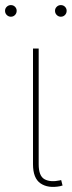

<svg xmlns="http://www.w3.org/2000/svg" viewBox="-37 -734 283 758"><path d="M200.7 1Q152.8 10.3 123 -10Q93.3 -30.3 93.3 -85.4V-542.5H115.7V-85.4Q115.7 -39.1 138.9 -26.4Q162.1 -13.7 200.2 -22Q202.6 -22.9 202.1 -22.7Q201.7 -22.5 204.6 -22.9L210 -1.5Q207.5 -1 205.3 -0.5Q203.1 0 200.7 1ZM203.1 -668Q193.8 -668 187 -674.8Q180.2 -681.6 180.2 -691.4Q180.2 -700.7 187 -707.3Q193.8 -713.9 203.1 -713.9Q212.9 -713.9 219.5 -707.3Q226.1 -700.7 226.1 -691.4Q226.1 -681.6 219.5 -674.8Q212.9 -668 203.1 -668ZM5.9 -668Q-3.4 -668 -10.3 -674.8Q-17.1 -681.6 -17.1 -691.4Q-17.1 -700.7 -10.3 -707.3Q-3.4 -713.9 5.9 -713.9Q15.6 -713.9 22.2 -707.3Q28.8 -700.7 28.8 -691.4Q28.8 -681.6 22.2 -674.8Q15.6 -668 5.9 -668Z"/></svg>

Font: Inter 16pt Thin
Style: Regular
Weight: 250
Version: Version 4.001;git-66647c0bb